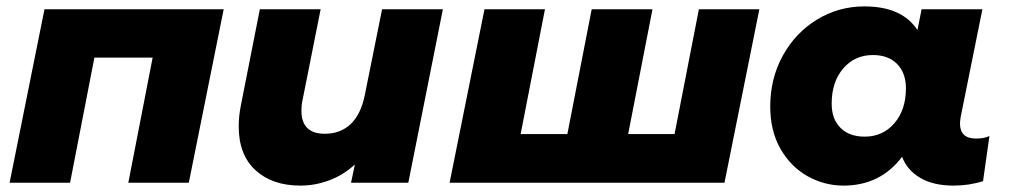

<svg xmlns="http://www.w3.org/2000/svg" viewBox="-20 -571 3153 600"><path d="M679 -542 570 0H381L457 -391H275L199 0H10L119 -542Z M1364 -542 1256 0H1077L1089 -57Q1053 -24 1009 -7.5Q965 9 919 9Q831 9 778.5 -39Q726 -87 726 -176Q726 -209 733 -243L792 -542H982L926 -261Q922 -244 922 -225Q922 -153 995 -153Q1044 -153 1076 -183.5Q1108 -214 1120 -274L1174 -542Z M2353 -542 2244 0H1385L1494 -542H1683L1607 -152H1753L1829 -542H2019L1943 -152H2088L2164 -542Z M3072 -146 3052 -5Q3009 9 2960 9Q2897 9 2856 -15Q2815 -39 2799 -81Q2731 9 2616 9Q2556 9 2503.5 -20.5Q2451 -50 2419 -106Q2387 -162 2387 -238Q2387 -326 2426.5 -397.5Q2466 -469 2533.5 -510Q2601 -551 2681 -551Q2799 -551 2847 -477L2860 -542H3050L2982 -205Q2980 -191 2980 -185Q2980 -138 3030 -138Q3056 -138 3072 -146ZM2811 -295Q2811 -343 2783.5 -371Q2756 -399 2708 -399Q2651 -399 2615 -357Q2579 -315 2579 -247Q2579 -199 2606.5 -171.5Q2634 -144 2682 -144Q2739 -144 2775 -186Q2811 -228 2811 -295Z"/></svg>

Font: Montserrat Alternates ExtraBold
Style: Italic
Weight: 800
Italic angle: -11.3°
Designer: Julieta Ulanovsky
Foundry: Julieta Ulanovsky
Version: Version 7.200